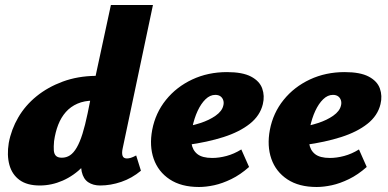

<svg xmlns="http://www.w3.org/2000/svg" viewBox="-20 -731 1548 767"><path d="M139 10Q88 10 58 -12Q28 -34 17.5 -72.5Q7 -111 15 -160Q25 -214 53 -262Q81 -310 126 -346.5Q171 -383 230.5 -405Q290 -427 362 -428L423 -711H591L470 -138Q466 -120 469.5 -109Q473 -98 487 -98Q494 -98 502.5 -100.5Q511 -103 524 -110L543 -49Q507 -19 464.5 -4.5Q422 10 380 10Q352 10 332.5 -3Q313 -16 306.5 -45Q300 -74 308 -120L334 -249L421 -277Q405 -210 377 -157Q349 -104 312 -66.5Q275 -29 230.5 -9.5Q186 10 139 10ZM227 -101Q245 -101 259.5 -110.5Q274 -120 286.5 -141.5Q299 -163 309.5 -196.5Q320 -230 330 -278L350 -377L434 -329H353Q317 -329 289.5 -317Q262 -305 243 -283.5Q224 -262 212.5 -232.5Q201 -203 196 -167Q194 -145 195 -130.5Q196 -116 203.5 -108.5Q211 -101 227 -101Z M775 16Q704 16 658 -14.5Q612 -45 594 -96.5Q576 -148 588 -212Q601 -280 643 -332Q685 -384 748 -413.5Q811 -443 887 -443Q949 -443 983 -425Q1017 -407 1027.5 -377.5Q1038 -348 1030 -315Q1019 -269 978 -236.5Q937 -204 873 -183.5Q809 -163 728 -152L711 -223Q745 -228 780.5 -239.5Q816 -251 841.5 -269Q867 -287 872 -309Q875 -320 872 -330Q869 -340 861 -346Q853 -352 840 -352Q819 -352 801 -334.5Q783 -317 769.5 -288Q756 -259 748 -221Q741 -186 745 -158.5Q749 -131 768.5 -115.5Q788 -100 828 -100Q855 -100 885 -108Q915 -116 944 -134L975 -64Q940 -33 904 -15.5Q868 2 835.5 9Q803 16 775 16Z M1245 16Q1174 16 1128 -14.5Q1082 -45 1064 -96.5Q1046 -148 1058 -212Q1071 -280 1113 -332Q1155 -384 1218 -413.5Q1281 -443 1357 -443Q1419 -443 1453 -425Q1487 -407 1497.5 -377.5Q1508 -348 1500 -315Q1489 -269 1448 -236.5Q1407 -204 1343 -183.5Q1279 -163 1198 -152L1181 -223Q1215 -228 1250.5 -239.5Q1286 -251 1311.5 -269Q1337 -287 1342 -309Q1345 -320 1342 -330Q1339 -340 1331 -346Q1323 -352 1310 -352Q1289 -352 1271 -334.5Q1253 -317 1239.5 -288Q1226 -259 1218 -221Q1211 -186 1215 -158.5Q1219 -131 1238.5 -115.5Q1258 -100 1298 -100Q1325 -100 1355 -108Q1385 -116 1414 -134L1445 -64Q1410 -33 1374 -15.5Q1338 2 1305.5 9Q1273 16 1245 16Z"/></svg>

Font: Ysabeau Black
Style: Italic
Weight: 900
Italic angle: -12°
Version: Version 2.000;gftools[0.9.27.dev2+g8671c4b]